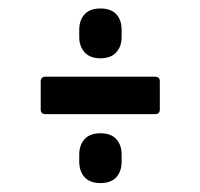

<svg xmlns="http://www.w3.org/2000/svg" viewBox="-20 -520 460 441"><path d="M84.9 -257.8Q73.5 -257.8 73.5 -268.5V-332.9Q73.5 -343.9 84.9 -343.9H335.7Q347.1 -343.9 347.1 -332.9V-268.5Q347.1 -257.8 335.7 -257.8ZM210.6 -99.5Q186.6 -99.5 174.3 -113Q162 -126.5 162 -149V-164.6Q162 -186.9 174.3 -200.4Q186.6 -213.9 210.6 -213.9Q235 -213.9 247.2 -200.4Q259.4 -186.9 259.4 -164.6V-149Q259.4 -126.5 247.2 -113Q235 -99.5 210.6 -99.5ZM210.6 -386.1Q186.6 -386.1 174.3 -399.9Q162 -413.7 162 -434.8V-451Q162 -473.9 174.3 -487.2Q186.6 -500.5 210.6 -500.5Q235 -500.5 247.2 -487.2Q259.4 -473.9 259.4 -451V-434.8Q259.4 -413.7 247.2 -399.9Q235 -386.1 210.6 -386.1Z"/></svg>

Font: Sofia Sans Extra Condensed
Style: Regular
Weight: 400
Designer: Botio Nikoltchev, Ani Petrova
Foundry: lettersoup
Version: Version 4.101